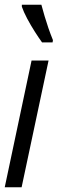

<svg xmlns="http://www.w3.org/2000/svg" viewBox="-20 -791 244 811"><path d="M0 0 113.3 -535.2H185.1L71.3 0ZM157.7 -611.8Q144.5 -629.9 127.2 -657Q109.9 -684.1 94.7 -712.6Q79.6 -741.2 72.3 -762.7V-771H154.8Q161.1 -747.1 168.5 -722.4Q175.8 -697.8 184.3 -672.9Q192.9 -647.9 203.6 -621.6L202.1 -611.8Z"/></svg>

Font: Open Sans Condensed
Style: Italic
Weight: 400
Width: 3
Italic angle: -12°
Designer: Monotype Design Team
Foundry: Monotype Imaging Inc.
Version: Version 3.000